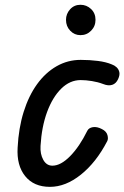

<svg xmlns="http://www.w3.org/2000/svg" viewBox="-20 -754 508 784"><path d="M184 9Q118 9 82.8 -34.8Q47.5 -78.5 52 -151.5Q56 -231 76.5 -296.8Q97 -362.5 131.2 -410Q165.5 -457.5 211 -483.5Q256.5 -509.5 309.5 -509.5Q346.5 -509.5 379.8 -505.2Q413 -501 436.5 -491Q447 -487.5 455.8 -479.5Q464.5 -471.5 467.2 -459.8Q470 -448 462.5 -431.5Q454 -412.5 438 -407.5Q422 -402.5 401 -411Q380 -419 355.2 -423Q330.5 -427 309.5 -427Q265.5 -427 230 -392Q194.5 -357 172.2 -296.5Q150 -236 145.5 -158Q143.5 -125 156.8 -101.2Q170 -77.5 194 -77.5Q228 -77.5 266.2 -116.2Q304.5 -155 336.5 -220Q342.5 -232 359.2 -234.8Q376 -237.5 396 -227Q414.5 -218 418.8 -202.2Q423 -186.5 417.5 -177Q372.5 -90.5 310.2 -40.8Q248 9 184 9ZM308.5 -610.5Q284 -610.5 266.8 -628.5Q249.5 -646.5 249.5 -673Q249.5 -697.5 266.2 -716Q283 -734.5 308.5 -734.5Q333.5 -734.5 351.8 -717.2Q370 -700 370 -673Q370 -647 352.2 -628.8Q334.5 -610.5 308.5 -610.5Z"/></svg>

Font: Edu AU VIC WA NT Pre Medium
Style: Regular
Weight: 500
Designer: Tina and Corey Anderson, Eben Sorkin, Mirko Velimirovic
Foundry: Google for Education
Version: Version 1.001